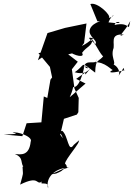

<svg xmlns="http://www.w3.org/2000/svg" viewBox="-41 -939 725 1039"><path d="M263 0C320 -23 275 -17 333 -33C311 -30 328 -40 311 -53C310 -76 403 -177 383 -178C383 -178 410 -199 358 -155C327 -109 329 -203 296 -231C252 -216 280 -249 299 -191L285 -210L305 -296L375 -319L383 -332L385 -409L362 -460L348 -564L380 -605L328 -645L377 -657L414 -706L427 -812L311 -788L216 -760L164 -613L252 -672L167 -651L229 -577L241 -520L232 -508L215 -409L196 -417L183 -277L103 -272L80 -202L-21 -211C37 -213 67 -214 27 -221C50 -230 140 -199 125 -172C117 -95 72 -102 39 -106C92 -83 64 -58 92 -27C67 -8 135 -30 81 -37C83 15 88 -14 68 60C177 6 151 67 187 43C167 69 226 34 219 80C204 19 260 -24 311 -30L234 5ZM514 -824C522 -833 438 -812 444 -764C452 -729 497 -713 469 -697C488 -702 403 -747 464 -732C417 -695 397 -682 324 -666C364 -634 421 -625 403 -653C429 -689 461 -691 458 -727C478 -694 520 -614 521 -639C493 -600 476 -626 474 -546C388 -611 428 -592 363 -548C416 -533 419 -560 421 -536C478 -605 435 -552 513 -629L437 -558L371 -512L422 -487L340 -416C330 -407 344 -420 355 -468C385 -462 407 -536 415 -579C448 -553 432 -591 412 -574C423 -626 479 -581 484 -618C487 -602 433 -564 441 -596C510 -621 555 -566 569 -560C535 -543 570 -542 640 -561C614 -550 650 -608 601 -529C619 -568 559 -612 554 -584C603 -588 557 -618 571 -671C585 -700 547 -758 629 -752C586 -732 633 -764 664 -825C648 -755 672 -825 579 -804C588 -840 651 -803 546 -818C567 -871 594 -858 548 -841C565 -854 484 -931 448 -917L486 -824Z"/></svg>

Font: Hussar Lance
Style: ExBdObl
Weight: 700
Foundry: Cannot Into Space Fonts, PlusOne Fonts
Version: Version 2.270